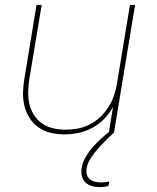

<svg xmlns="http://www.w3.org/2000/svg" viewBox="-20 -540 640 783"><path d="M243 8Q214 8 186.5 1.5Q159 -5 137 -20.5Q115 -36 100.5 -59Q86 -82 79.5 -109Q73 -136 74 -165Q75 -194 80 -223L129 -520H150L100 -220Q96 -194 95 -168Q94 -142 99.5 -117.5Q105 -93 118 -72Q131 -51 151 -37Q171 -23 196 -17Q221 -11 247 -11Q271 -11 296 -15.5Q321 -20 345 -32Q369 -44 388.5 -62.5Q408 -81 422 -103Q436 -125 444.5 -149.5Q453 -174 457 -199L510 -520H531L445 0H424L441 -104Q427 -78 405 -55.5Q383 -33 356 -18.5Q329 -4 300 2Q271 8 243 8ZM388 223Q371 223 355.5 219Q340 215 329 204.5Q318 194 314 178.5Q310 163 313 146Q317 121 331 97.5Q345 74 364 53.5Q383 33 404 15Q425 -3 448 -19L445 0Q428 16 411 33Q394 50 378.5 67.5Q363 85 350 105Q337 125 333 147Q331 160 334 171.5Q337 183 346 190.5Q355 198 367 201Q379 204 392 204Q400 204 408.5 203Q417 202 426 200L422 219Q414 221 405 222Q396 223 388 223Z"/></svg>

Font: Iosevka Aile Thin
Style: Italic
Weight: 100
Italic angle: -9°
Designer: Belleve Invis
Foundry: Belleve Invis
Version: Version 31.1.0; ttfautohint (v1.8.4)